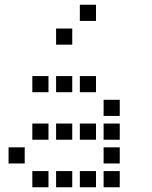

<svg xmlns="http://www.w3.org/2000/svg" viewBox="-20 -804 640 808"><path d="M317 -784Q316 -784 316 -784Q316 -784 316 -783V-717Q316 -716 316 -716Q316 -716 317 -716H383Q384 -716 384 -716Q384 -716 384 -717V-783Q384 -784 384 -784Q384 -784 383 -784ZM217 -684Q216 -684 216 -684Q216 -684 216 -683V-617Q216 -616 216 -616Q216 -616 217 -616H283Q284 -616 284 -616Q284 -616 284 -617V-683Q284 -684 284 -684Q284 -684 283 -684ZM117 -484Q116 -484 116 -484Q116 -484 116 -483V-417Q116 -416 116 -416Q116 -416 117 -416H183Q184 -416 184 -416Q184 -416 184 -417V-483Q184 -484 184 -484Q184 -484 183 -484ZM217 -484Q216 -484 216 -484Q216 -484 216 -483V-417Q216 -416 216 -416Q216 -416 217 -416H283Q284 -416 284 -416Q284 -416 284 -417V-483Q284 -484 284 -484Q284 -484 283 -484ZM317 -484Q316 -484 316 -484Q316 -484 316 -483V-417Q316 -416 316 -416Q316 -416 317 -416H383Q384 -416 384 -416Q384 -416 384 -417V-483Q384 -484 384 -484Q384 -484 383 -484ZM417 -384Q416 -384 416 -384Q416 -384 416 -383V-317Q416 -316 416 -316Q416 -316 417 -316H483Q484 -316 484 -316Q484 -316 484 -317V-383Q484 -384 484 -384Q484 -384 483 -384ZM117 -284Q116 -284 116 -284Q116 -284 116 -283V-217Q116 -216 116 -216Q116 -216 117 -216H183Q184 -216 184 -216Q184 -216 184 -217V-283Q184 -284 184 -284Q184 -284 183 -284ZM217 -284Q216 -284 216 -284Q216 -284 216 -283V-217Q216 -216 216 -216Q216 -216 217 -216H283Q284 -216 284 -216Q284 -216 284 -217V-283Q284 -284 284 -284Q284 -284 283 -284ZM317 -284Q316 -284 316 -284Q316 -284 316 -283V-217Q316 -216 316 -216Q316 -216 317 -216H383Q384 -216 384 -216Q384 -216 384 -217V-283Q384 -284 384 -284Q384 -284 383 -284ZM417 -284Q416 -284 416 -284Q416 -284 416 -283V-217Q416 -216 416 -216Q416 -216 417 -216H483Q484 -216 484 -216Q484 -216 484 -217V-283Q484 -284 484 -284Q484 -284 483 -284ZM17 -184Q16 -184 16 -184Q16 -184 16 -183V-117Q16 -116 16 -116Q16 -116 17 -116H83Q84 -116 84 -116Q84 -116 84 -117V-183Q84 -184 84 -184Q84 -184 83 -184ZM417 -184Q416 -184 416 -184Q416 -184 416 -183V-117Q416 -116 416 -116Q416 -116 417 -116H483Q484 -116 484 -116Q484 -116 484 -117V-183Q484 -184 484 -184Q484 -184 483 -184ZM117 -84Q116 -84 116 -84Q116 -84 116 -83V-17Q116 -16 116 -16Q116 -16 117 -16H183Q184 -16 184 -16Q184 -16 184 -17V-83Q184 -84 184 -84Q184 -84 183 -84ZM217 -84Q216 -84 216 -84Q216 -84 216 -83V-17Q216 -16 216 -16Q216 -16 217 -16H283Q284 -16 284 -16Q284 -16 284 -17V-83Q284 -84 284 -84Q284 -84 283 -84ZM317 -84Q316 -84 316 -84Q316 -84 316 -83V-17Q316 -16 316 -16Q316 -16 317 -16H383Q384 -16 384 -16Q384 -16 384 -17V-83Q384 -84 384 -84Q384 -84 383 -84ZM417 -84Q416 -84 416 -84Q416 -84 416 -83V-17Q416 -16 416 -16Q416 -16 417 -16H483Q484 -16 484 -16Q484 -16 484 -17V-83Q484 -84 484 -84Q484 -84 483 -84Z"/></svg>

Font: Doto SemiBold
Style: Regular
Weight: 600
Monospace: yes
Version: Version 1.000